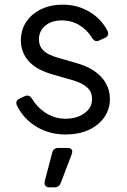

<svg xmlns="http://www.w3.org/2000/svg" viewBox="-20 -568 549 828"><path d="M263 12Q193 12 138 -21Q83 -54 54 -111Q43 -133 65 -143L86 -153Q106 -162 118 -142Q143 -102 180.5 -79Q218 -56 263 -56Q311 -56 344 -79.5Q377 -103 377 -141Q377 -169 361 -185.5Q345 -202 324 -211Q303 -220 287 -224L210 -246Q136 -267 103 -305Q70 -343 70 -393Q70 -440 94 -475Q118 -510 159 -529Q200 -548 250 -548Q312 -548 363.5 -518.5Q415 -489 443 -436Q454 -414 431 -404L409 -394Q389 -384 377 -405Q355 -440 321.5 -460Q288 -480 247 -480Q202 -480 175 -457Q148 -434 148 -399Q148 -372 162 -356Q176 -340 194.5 -332Q213 -324 227 -320L316 -294Q381 -275 417.5 -235Q454 -195 454 -141Q454 -97 429.5 -62Q405 -27 362 -7.5Q319 12 263 12ZM194 240Q181 240 175.5 232.5Q170 225 173 213L205 91Q210 70 231 70H270Q299 70 289 98L242 221Q235 240 215 240Z"/></svg>

Font: Pitagon Sans Text
Style: Regular
Weight: 400
Designer: Travis Tran
Foundry: Pitagon
Version: Version 1.001; ttfautohint (v1.8.4.7-5d5b);gftools[0.9.26]